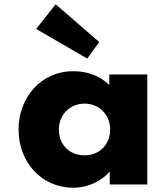

<svg xmlns="http://www.w3.org/2000/svg" viewBox="-20 -860 773 895"><path d="M254.5 -256C254.5 -327 307.5 -377 374.5 -377C440.5 -377 493.5 -327 493.5 -256C493.5 -186 443.5 -136 374.5 -136C302.5 -136 254.5 -186 254.5 -256ZM66.5 -256C66.5 -106 171.5 15 321.5 15C391.5 15 451.5 -16 489.5 -58H491.5V0H666.5V-513H489.5V-464C447.5 -505 390.5 -528 321.5 -528C171.5 -528 66.5 -406 66.5 -256ZM239.5 -840 148.5 -725 386.5 -587 442.5 -664Z"/></svg>

Font: Sztylet
Style: Bd
Weight: 700
Foundry: Cannot Into Space Fonts, PlusOne Fonts
Version: Version 0.12